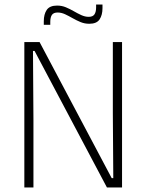

<svg xmlns="http://www.w3.org/2000/svg" viewBox="-20 -824 643 844"><path d="M87 -639H154L471 -41H478L476 -326.5V-639H516.5V0H450L132 -600H125L127 -296V0H87ZM372.5 -719.5Q352 -719.5 334 -727Q316 -734.5 299 -744.2Q282 -754 265.8 -761.5Q249.5 -769 233.5 -769Q215.5 -769 208.2 -758.5Q201 -748 201 -727.5V-715H172.5V-730.5Q172.5 -761.5 185.5 -780.5Q198.5 -799.5 231 -799.5Q251.5 -799.5 269.5 -792Q287.5 -784.5 304.2 -774.8Q321 -765 337.5 -757.5Q354 -750 370 -750Q388 -750 395.2 -760.8Q402.5 -771.5 402.5 -792V-804H430.5V-788Q430.5 -758 417.8 -738.8Q405 -719.5 372.5 -719.5Z"/></svg>

Font: Anek Malayalam Medium ExtraLight
Style: Regular
Weight: 250
Version: Version 1.003